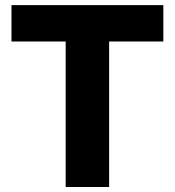

<svg xmlns="http://www.w3.org/2000/svg" viewBox="-20 -748 699 768"><path d="M25.9 -582V-727.5H633.3V-582H416.5V0H242.7V-582Z"/></svg>

Font: Inter 24pt ExtraBold
Style: Regular
Weight: 800
Designer: Rasmus Andersson
Foundry: rsms
Version: Version 4.001;git-66647c0bb